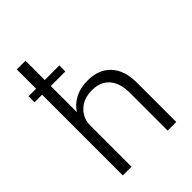

<svg xmlns="http://www.w3.org/2000/svg" viewBox="-224 -892 1001 1001"><g transform="rotate(-45 277.0 -391.0)"><path d="M83 -595.2H27.3V-639.6H83V-781.7H147V-639.6H254.4V-595.2H147V-401.4Q166.5 -436 207.3 -458Q248 -480 303.7 -480Q385.3 -480 431.2 -430.2Q477.1 -380.4 477.1 -290.5V0H413.6V-278.3Q413.6 -350.6 379.6 -389.4Q345.7 -428.2 283.7 -428.2Q221.2 -428.2 184.1 -392.1Q147 -356 147 -304.7V0H83Z"/></g></svg>

Font: Spartan MB
Style: Regular
Weight: 400
Designer: Matt Bailey, Mirko Velimirovic
Foundry: Matt Bailey
Version: Version 1.005